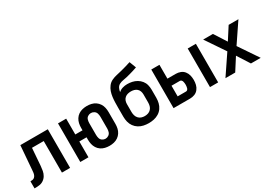

<svg xmlns="http://www.w3.org/2000/svg" viewBox="-1 -1505 3170 2282"><g transform="rotate(-30 1584.0 -363.5)"><path d="M18 0Q50 0 82 -3.5Q114 -7 141 -25Q168 -43 184.5 -71Q201 -99 206.5 -130.5Q212 -162 215 -194L233 -433H394V0H506V-530H129L103 -201Q102 -185 100 -169.5Q98 -154 92.5 -139.5Q87 -125 75.5 -113.5Q64 -102 48.5 -99.5Q33 -97 18 -97Z M1045 8Q1076 8 1106 1Q1136 -6 1161.5 -23.5Q1187 -41 1204 -67Q1221 -93 1227.5 -123Q1234 -153 1234 -184V-346Q1234 -377 1227.5 -407Q1221 -437 1204 -463Q1187 -489 1161.5 -506.5Q1136 -524 1106 -531Q1076 -538 1045 -538Q1015 -538 984.5 -531Q954 -524 928.5 -506.5Q903 -489 886.5 -463Q870 -437 863.5 -407Q857 -377 857 -346V-313H758V-530H646V0H758V-217H857V-184Q857 -153 863.5 -123Q870 -93 886.5 -67Q903 -41 928.5 -23.5Q954 -6 984.5 1Q1015 8 1045 8ZM1045 -89Q1022 -89 1002 -102.5Q982 -116 975.5 -138.5Q969 -161 969 -184V-346Q969 -369 975.5 -392Q982 -415 1002 -428Q1022 -441 1045 -441Q1068 -441 1088 -428Q1108 -415 1115 -392Q1122 -369 1122 -346V-184Q1122 -161 1115 -138.5Q1108 -116 1088 -102.5Q1068 -89 1045 -89Z M1584 8Q1620 8 1655 0.5Q1690 -7 1721 -26Q1752 -45 1772.5 -74.5Q1793 -104 1801.5 -139Q1810 -174 1810 -210V-320Q1810 -354 1801.5 -387Q1793 -420 1771.5 -447Q1750 -474 1720 -491.5Q1690 -509 1657 -516Q1624 -523 1590 -523Q1557 -523 1525.5 -513.5Q1494 -504 1471 -482Q1474 -508 1486 -533Q1498 -558 1522.5 -570.5Q1547 -583 1573.5 -587Q1600 -591 1626.5 -597.5Q1653 -604 1678.5 -611Q1704 -618 1730 -626Q1756 -634 1781 -643L1746 -735Q1712 -724 1677.5 -714Q1643 -704 1608 -695Q1573 -686 1538 -678.5Q1503 -671 1470 -655.5Q1437 -640 1414.5 -611Q1392 -582 1380.5 -548Q1369 -514 1364.5 -478Q1360 -442 1359 -406Q1358 -370 1358 -334Q1358 -331 1358 -327.5Q1358 -324 1358 -320V-210Q1358 -174 1366.5 -139Q1375 -104 1396 -74.5Q1417 -45 1447.5 -26Q1478 -7 1513 0.5Q1548 8 1584 8ZM1584 -89Q1560 -89 1537.5 -96.5Q1515 -104 1499 -122Q1483 -140 1476.5 -163Q1470 -186 1470 -210V-320Q1470 -342 1477.5 -363.5Q1485 -385 1502.5 -400Q1520 -415 1541.5 -420.5Q1563 -426 1586 -426Q1608 -426 1629.5 -420Q1651 -414 1667.5 -399Q1684 -384 1691 -363Q1698 -342 1698 -320V-210Q1698 -186 1692 -163Q1686 -140 1669.5 -122Q1653 -104 1630.5 -96.5Q1608 -89 1584 -89Z M2426 0H2538V-530H2426ZM1926 0H2153Q2185 0 2215.5 -11.5Q2246 -23 2266.5 -49Q2287 -75 2294.5 -106.5Q2302 -138 2302 -170Q2302 -202 2294.5 -233.5Q2287 -265 2266.5 -291Q2246 -317 2215.5 -328.5Q2185 -340 2153 -340H2038V-530H1926ZM2038 -97V-243H2153Q2165 -243 2173 -234.5Q2181 -226 2184 -215Q2187 -204 2188.5 -192.5Q2190 -181 2190 -170Q2190 -159 2188.5 -147.5Q2187 -136 2184 -125Q2181 -114 2173 -105.5Q2165 -97 2153 -97Z M2638 0H2772L2880 -169L2988 0H3122L2943 -265L3122 -530H2988L2880 -362L2772 -530H2638L2817 -265Z"/></g></svg>

Font: Iosevka Sparkle Semibold
Style: Regular
Weight: 600
Designer: Belleve Invis
Foundry: Belleve Invis
Version: Version 4.5.0; ttfautohint (v1.8.3)